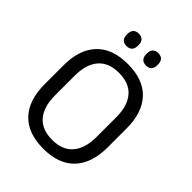

<svg xmlns="http://www.w3.org/2000/svg" viewBox="-232 -932 1063 1063"><g transform="rotate(45 299.0 -400.5)"><path d="M299.1 12.1Q178.1 12.1 115.1 -54.7Q52.1 -121.6 52.1 -245.8V-393.5Q52.1 -517.4 115.1 -584.3Q178.1 -651.1 299.1 -651.1Q420.1 -651.1 483.1 -584.3Q546.2 -517.4 546.2 -393.5V-245.8Q546.2 -121.6 483.1 -54.7Q420.1 12.1 299.1 12.1ZM299.1 -57.3Q379.9 -57.3 420.9 -105.7Q461.9 -154.2 461.9 -242.7V-396.8Q461.9 -485.7 420.9 -533.7Q379.9 -581.7 299.1 -581.7Q218.4 -581.7 177.4 -533.7Q136.4 -485.7 136.4 -396.8V-242.7Q136.4 -154.2 177.4 -105.7Q218.4 -57.3 299.1 -57.3ZM222.9 -715.7Q201.3 -715.7 190.3 -728Q179.4 -740.2 179.4 -762.9V-766.3Q179.4 -788.7 190.3 -800.7Q201.3 -812.8 222.9 -812.8Q245.3 -812.8 256 -800.7Q266.8 -788.7 266.8 -766.3V-762.9Q266.8 -740.2 256 -728Q245.3 -715.7 222.9 -715.7ZM375.6 -715.7Q353.6 -715.7 342.9 -728Q332.1 -740.2 332.1 -762.9V-766.3Q332.1 -788.7 342.9 -800.7Q353.6 -812.8 375.6 -812.8Q397.5 -812.8 408.2 -800.7Q419 -788.7 419 -766.3V-762.9Q419 -740.2 408.2 -728Q397.5 -715.7 375.6 -715.7Z"/></g></svg>

Font: Anek Gurmukhi Medium
Style: Regular
Weight: 500
Designer: Sarang Kulkarni (Gurmukhi), Yesha Goshar (Latin)
Foundry: Ek Type
Version: Version 1.003